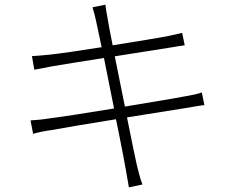

<svg xmlns="http://www.w3.org/2000/svg" viewBox="-20 -764 996 818"><path d="M839.8 -370C822.8 -364 800.8 -359 764.9 -353C713.1 -343 615.1 -327.1 512.1 -310C497.2 -382.1 482.2 -459.2 469.1 -524.1L709.9 -562.1C733 -566.1 757.1 -570 767 -571L756 -623.9C744 -621.1 726.9 -617.2 699.9 -611.2C655.9 -602.3 558.9 -587 459.9 -571C447.8 -631 440 -674.7 438.9 -682.9C435 -702.1 431.1 -726.9 429 -744L373.9 -733C380 -714.8 384.9 -695 389.9 -671.9C392 -663 400.9 -620.7 413 -562.9C317.8 -547.9 229 -534.8 188.9 -530.9C159.1 -528.1 136 -525.9 116.1 -524.9L126.1 -467C143.1 -469.8 168.3 -474.8 198.2 -480.8C239 -487.9 327.8 -502.1 422.9 -517L465.9 -301.8C349.1 -282.7 235.1 -264.9 185 -258.9C163 -255 131 -252.1 110.1 -251.1L121.1 -193.9C142 -199.9 164.1 -204.9 199.9 -209.9C248.9 -218.8 359 -237.9 474.1 -256C494 -160.2 513.1 -62.9 529.1 34.1L587 22C577.1 -2.1 570 -33 562.9 -61.1C558.9 -76 541.9 -161.9 521 -263.8C620 -279.8 717 -295.1 773.1 -304C808.9 -310 834.9 -315 850.9 -316.1Z"/></svg>

Font: Karasuma Gothic
Style: Light
Weight: 300
Designer: Rasmus Andersson / Ryoko Nishizuka
Foundry: rsms
Version: Version 1.00